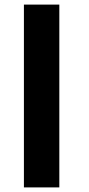

<svg xmlns="http://www.w3.org/2000/svg" viewBox="-20 -815 386 835"><path d="M84 0V-795H238V0Z"/></svg>

Font: Alexandria
Style: Bold
Weight: 700
Designer: Mohamed Gaber
Foundry: Kief Type Foundry
Version: Version 5.100